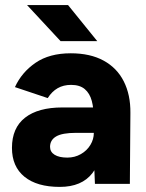

<svg xmlns="http://www.w3.org/2000/svg" viewBox="-20 -721 574 753"><path d="M348 -105.3V-250.6Q348 -295.3 340 -325.2Q332 -355.1 312.4 -371.6Q292.8 -388.1 258.8 -388.1Q228.8 -388.1 206.1 -375.1Q183.3 -362 167.2 -336.3L38.6 -379.4Q65.1 -437.5 119.5 -474.8Q173.9 -512 257.6 -512Q333.8 -512 386.3 -483.3Q438.8 -454.7 465.4 -402Q492.1 -349.3 491.4 -278.2L489.3 0H352.3ZM26.9 -141Q26.9 -219.4 78.3 -259.5Q129.6 -299.6 224.8 -299.6H357.9V-200H278.5Q224 -200 200.2 -185.9Q176.3 -171.9 176.3 -145Q176.3 -125.1 194.2 -114Q212 -102.9 244.1 -102.9Q273.2 -102.9 297.1 -116.6Q321 -130.2 334.5 -152.6Q348 -174.9 348 -200H384.6Q384.6 -96.8 342.7 -42.4Q300.9 12 214.4 12Q125 12 76 -27.8Q26.9 -67.7 26.9 -141ZM86.2 -701H247L361.5 -559.6H217.6Z"/></svg>

Font: Oak Sans Light
Style: Regular
Weight: 400
Designer: Erik Kennedy, Walven
Foundry: Erik Kennedy, Walven
Version: Version 1.100;Glyphs 3.1.2 (3151)